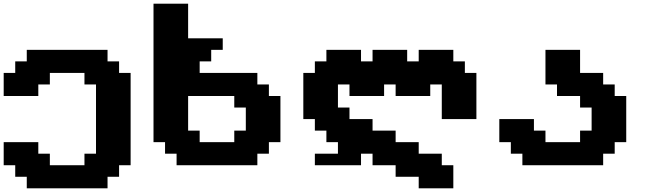

<svg xmlns="http://www.w3.org/2000/svg" viewBox="-20 -895 3536 1040"><path d="M125 125H562.5V62.5H625V0H687.5V-500H625V-562.5H562.5V-625H125V-562.5H62.5V-500H0V-375H187.5V-437.5H250V-500H437.5V-437.5H500V-62.5H437.5V0H250V-62.5H187.5V-125H0V0H62.5V62.5H125Z M936.5 0H1374V-62.5H1436.5V-125H1499V-375H1436.5V-437.5H1374V-500H1061.5V-562.5H1124V-625H1186.5V-687.5H999V-875H811.5V-125H874V-62.5H936.5ZM1249 -125H1061.5V-187.5H999V-375H1249V-312.5H1311.5V-187.5H1249Z M1685.5 -62.5V0H1935.5V-62.5H1998V0H2123V62.5H2248V125H2435.5V0H2373V-62.5H2248V-125H2123V-187.5H1998V-250H1873V-312.5H1810.5V-437.5H1873V-375H2060.5V-437.5H2123V-375H2310.5V-437.5H2373V-250H2560.5V-500H2498V-562.5H2435.5V-625H2248V-562.5H2185.5V-625H1998V-562.5H1935.5V-625H1748V-562.5H1685.5V-500H1623V-250H1685.5V-187.5H1748V-125H1810.5V-62.5Z M2809.6 0H3247.1V-62.5H3309.6V-125H3372.1V-375H3309.6V-437.5H3247.1V-500H3122.1V-625H2934.6V-437.5H2997.1V-375H3122.1V-312.5H3184.6V-187.5H3122.1V-125H2934.6V-187.5H2872.1V-250H2684.6V-125H2747.1V-62.5H2809.6Z"/></svg>

Font: Faithful 32x
Style: Semibold
Weight: 400
Foundry: Faithful Resource Pack
Version: Version 1.0; January 27, 2023